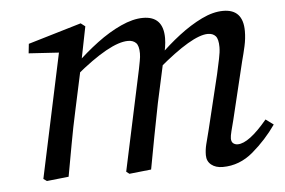

<svg xmlns="http://www.w3.org/2000/svg" viewBox="-40 -503 842 568"><g transform="rotate(-5 380.5 -219.0)"><path d="M600 11Q579 11 566 0.5Q553 -10 553 -28Q553 -44 557 -60Q561 -76 568 -103L607 -264Q612 -287 616.5 -308Q621 -329 621 -343Q621 -367 613 -376Q605 -385 590 -385Q544 -385 439 -296L443 -332Q474 -363 508.5 -389.5Q543 -416 577 -432.5Q611 -449 641 -449Q700 -449 700 -384Q700 -362 695 -339.5Q690 -317 684 -295L643 -125Q638 -106 634.5 -92Q631 -78 631 -71Q631 -61 636.5 -56.5Q642 -52 650 -52Q683 -52 738 -118L761 -101Q731 -58 690.5 -23.5Q650 11 600 11ZM143 0 78 7 68 0 149 -380 168 -367 57 -374 60 -402 218 -449 231 -439 208 -324 180 -194Q169 -144 160.5 -96.5Q152 -49 143 0ZM388 0 323 7 314 0 378 -299Q380 -310 382.5 -322.5Q385 -335 385 -345Q385 -368 376.5 -376.5Q368 -385 353 -385Q300 -385 193 -296L197 -331Q229 -362 265 -389Q301 -416 337 -432.5Q373 -449 403 -449Q463 -449 463 -384Q463 -371 460.5 -356Q458 -341 454 -327L425 -194Q415 -144 406 -96.5Q397 -49 388 0Z"/></g></svg>

Font: Lisu Bosa Light
Style: Italic
Weight: 300
Italic angle: -19°
Designer: David Morse, Annie Olsen, Victor Gaultney, Frank Grießhammer (Latin)
Foundry: SIL International
Version: Version 2.000